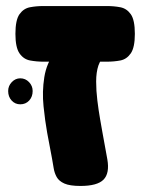

<svg xmlns="http://www.w3.org/2000/svg" viewBox="-20 -606 472 635"><path d="M246 9Q211 9 193 1Q175 -7 167.5 -20.5Q160 -34 157.5 -50Q155 -66 152 -82L136 -167Q129 -206 124 -254.5Q119 -303 126.5 -350.5Q134 -398 162 -434L331 -419Q313 -412 305.5 -389.5Q298 -367 298 -336.5Q298 -306 302 -273.5Q306 -241 311 -212.5Q316 -184 319 -167L335 -79Q343 -33 322.5 -12Q302 9 246 9ZM124 -402Q101 -402 79.5 -406Q58 -410 44.5 -429.5Q31 -449 31 -494Q31 -540 44.5 -559Q58 -578 79 -582Q100 -586 123 -586H334Q357 -586 378 -582Q399 -578 412.5 -559Q426 -540 426 -494Q426 -449 412.5 -429.5Q399 -410 378 -406Q357 -402 333 -402ZM47 -261Q30 -261 18.5 -273.5Q7 -286 7 -305Q7 -322 19 -334.5Q31 -347 47 -347Q64 -347 76 -334.5Q88 -322 88 -305Q88 -286 76.5 -273.5Q65 -261 47 -261Z"/></svg>

Font: Fredoka
Style: Bold
Weight: 700
Designer: Ben Nathan
Foundry: Milena B. Brandão, Ben Nathan
Version: Version 2.001